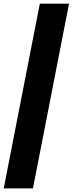

<svg xmlns="http://www.w3.org/2000/svg" viewBox="-42 -780 397 1049"><path d="M175.6 -760H335.2L138 249.2H-21.6Z"/></svg>

Font: Kufam
Style: Italic
Weight: 400
Italic angle: -11°
Designer: Artur Schmal
Foundry: Original Type
Version: Version 1.301; ttfautohint (v1.8.3)